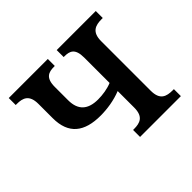

<svg xmlns="http://www.w3.org/2000/svg" viewBox="-131 -695 855 855"><g transform="rotate(-45 296.5 -268.0)"><path d="M306 0H563V-44H556C517 -44 485 -53 485 -112V-424C485 -482 517 -492 556 -492H563V-536H317V-492H322C355 -492 380 -483 380 -426V-266C354 -255 321 -250 292 -250C229 -250 195 -279 195 -342V-426C195 -483 222 -492 256 -492H261V-536H15V-492H22C59 -492 90 -482 90 -424V-334C90 -234 147 -191 249 -191C290 -191 338 -198 380 -215V-111C380 -53 349 -44 312 -44H306Z"/></g></svg>

Font: Noto Serif SemiCondensed Medium
Style: Regular
Weight: 500
Width: 4
Designer: Monotype Design Team
Foundry: Monotype Imaging Inc.
Version: Version 2.014